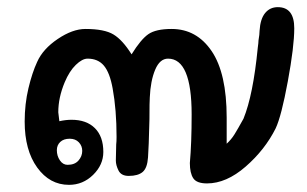

<svg xmlns="http://www.w3.org/2000/svg" viewBox="-20 -513 858 537"><path d="M661 -181Q688 -247 701 -380Q703 -394 703 -400Q706 -417 706 -427Q708 -460 721.5 -476.5Q735 -493 757 -493Q803 -493 803 -434Q803 -383 785 -285.5Q767 -188 751 -154Q721 -94 667 -47Q613 0 559 0Q530 0 520.5 -14.5Q511 -29 511 -57Q516 -113 516 -193Q516 -349 450 -349Q427 -349 414 -318Q401 -287 399 -241Q398 -230 398 -180Q396 -98 394 -73Q392 -43 379 -32Q366 -21 340 -21Q319 -21 311.5 -36Q304 -51 304 -64L305 -109Q306 -117 306 -130Q306 -206 295 -266Q287 -310 270.5 -329.5Q254 -349 225 -349Q210 -349 192 -331.5Q174 -314 161 -283Q143 -240 143 -199Q143 -198 146 -174Q164 -178 180 -178Q222 -178 245.5 -154.5Q269 -131 269 -88Q269 -52 240.5 -24Q212 4 173 4Q119 4 84 -44.5Q49 -93 49 -173Q49 -222 59.5 -266Q70 -310 84 -340Q100 -376 141.5 -404Q183 -432 219 -432Q272 -432 297.5 -416.5Q323 -401 348 -361Q374 -403 395 -417.5Q416 -432 460 -432Q530 -432 572 -370Q614 -308 614 -184V-111Q627 -123 636 -137.5Q645 -152 661 -181ZM139 -93Q139 -77 147.5 -64.5Q156 -52 169 -52Q189 -52 199.5 -64Q210 -76 210 -91Q210 -105 200.5 -115Q191 -125 175 -125Q158 -125 148.5 -116Q139 -107 139 -93Z"/></svg>

Font: Itim
Style: Regular
Weight: 400
Designer: Suppakit Chalermlarp
Version: Version 1.002g